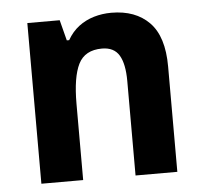

<svg xmlns="http://www.w3.org/2000/svg" viewBox="-45 -603 690 650"><g transform="rotate(-5 300.0 -278.0)"><path d="M356 -556Q438 -556 485 -508Q532 -460 532 -358V0H390V-321Q390 -379 372.5 -408.5Q355 -438 314 -438Q256 -438 234 -394Q212 -350 212 -259V0H70V-546H180L198 -476H206Q222 -504 245 -521.5Q268 -539 296.5 -547.5Q325 -556 356 -556Z"/></g></svg>

Font: Noto Sans Thai SemiCondensed
Style: Bold
Weight: 700
Width: 4
Designer: Monotype Design Team
Foundry: Monotype Imaging Inc.
Version: Version 2.001